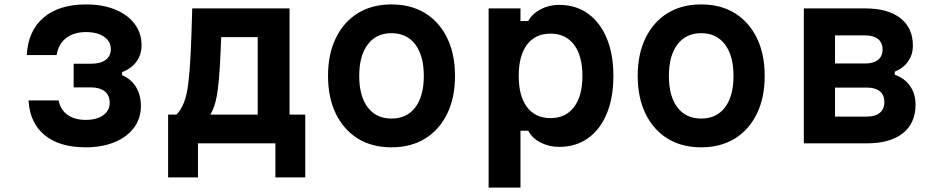

<svg xmlns="http://www.w3.org/2000/svg" viewBox="-20 -648 4240 868"><path d="M367 18Q249 18 182 -37Q115 -92 109 -194H245Q253 -152 285 -129Q317 -106 367 -106Q417 -106 446.5 -127Q476 -148 476 -183Q476 -217 453.5 -235Q431 -253 390 -253H313V-360H394Q435 -360 458 -377.5Q481 -395 481 -426Q481 -461 450.5 -482Q420 -503 369 -503Q314 -503 279 -476Q244 -449 236 -399H101Q107 -509 177 -568.5Q247 -628 369 -628Q445 -628 501.5 -604.5Q558 -581 589 -539.5Q620 -498 620 -444Q620 -401 597 -369.5Q574 -338 532 -322V-308Q573 -291 595 -254.5Q617 -218 617 -169Q617 -113 586 -71Q555 -29 498.5 -5.5Q442 18 367 18Z M740 154V-130H778Q799 -152 812 -185.5Q825 -219 831.5 -272.5Q838 -326 842 -408Q846 -490 849 -610H1289V-130H1360V154H1225V0H875V154ZM931 -130H1145V-480H980Q977 -399 973.5 -342Q970 -285 965 -246Q960 -207 952 -179.5Q944 -152 931 -130Z M1750 18Q1662 18 1598 -21.5Q1534 -61 1498.5 -133.5Q1463 -206 1463 -305Q1463 -404 1498.5 -476.5Q1534 -549 1598 -588.5Q1662 -628 1750 -628Q1838 -628 1902 -588.5Q1966 -549 2001.5 -476.5Q2037 -404 2037 -305Q2037 -206 2001.5 -133.5Q1966 -61 1902 -21.5Q1838 18 1750 18ZM1750 -112Q1819 -112 1857.5 -162.5Q1896 -213 1896 -305Q1896 -396 1857.5 -447Q1819 -498 1750 -498Q1681 -498 1642.5 -447Q1604 -396 1604 -305Q1604 -213 1642.5 -162.5Q1681 -112 1750 -112Z M2189 200V-610H2333V-553H2368Q2386 -586 2424 -606Q2462 -626 2508 -626Q2583 -626 2638 -586.5Q2693 -547 2723 -475Q2753 -403 2753 -305Q2753 -206 2723 -134Q2693 -62 2638 -23Q2583 16 2508 16Q2462 16 2424 -3.5Q2386 -23 2368 -57H2333V200ZM2469 -114Q2537 -114 2575 -164Q2613 -214 2613 -305Q2613 -396 2575 -446Q2537 -496 2469 -496Q2400 -496 2362.5 -446Q2325 -396 2325 -305Q2325 -214 2362.5 -164Q2400 -114 2469 -114Z M3150 18Q3062 18 2998 -21.5Q2934 -61 2898.5 -133.5Q2863 -206 2863 -305Q2863 -404 2898.5 -476.5Q2934 -549 2998 -588.5Q3062 -628 3150 -628Q3238 -628 3302 -588.5Q3366 -549 3401.5 -476.5Q3437 -404 3437 -305Q3437 -206 3401.5 -133.5Q3366 -61 3302 -21.5Q3238 18 3150 18ZM3150 -112Q3219 -112 3257.5 -162.5Q3296 -213 3296 -305Q3296 -396 3257.5 -447Q3219 -498 3150 -498Q3081 -498 3042.5 -447Q3004 -396 3004 -305Q3004 -213 3042.5 -162.5Q3081 -112 3150 -112Z M3614 0V-610H3891Q3994 -610 4050.5 -566Q4107 -522 4107 -441Q4107 -401 4085 -370Q4063 -339 4025 -324V-310Q4069 -295 4094 -259.5Q4119 -224 4119 -175Q4119 -91 4061.5 -45.5Q4004 0 3899 0ZM3755 -361H3892Q3929 -361 3949.5 -377.5Q3970 -394 3970 -424Q3970 -455 3949.5 -471.5Q3929 -488 3892 -488H3755ZM3755 -121H3900Q3937 -121 3957.5 -138Q3978 -155 3978 -187Q3978 -219 3957.5 -235.5Q3937 -252 3900 -252H3755Z"/></svg>

Font: Martian Mono SemiBold
Style: Regular
Weight: 600
Monospace: yes
Designer: Roman Shamin
Foundry: Evil Martians
Version: Version 1.000; ttfautohint (v1.8.4.7-5d5b)